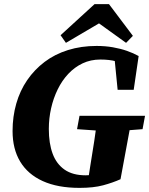

<svg xmlns="http://www.w3.org/2000/svg" viewBox="-20 -895 724 932"><path d="M41 -259Q41 -329 59 -392Q77 -455 112 -506Q147 -557 196.5 -594.5Q246 -632 310 -652Q374 -672 449 -672Q491 -672 528 -665.5Q565 -659 596.5 -648Q628 -637 653 -623L629 -459H551L535 -621L602 -570Q574 -589 542.5 -597.5Q511 -606 467 -606Q420 -606 381 -587.5Q342 -569 311.5 -536.5Q281 -504 260 -461Q239 -418 228 -369Q217 -320 217 -269Q217 -199 235.5 -149Q254 -99 293.5 -71.5Q333 -44 396 -44Q425 -44 446 -49Q467 -54 488 -61L406 -10L418 -88Q428 -149 437.5 -210.5Q447 -272 455 -333H622L565 -25Q527 -8 480.5 4.5Q434 17 366 17Q260 17 187.5 -16Q115 -49 78 -110.5Q41 -172 41 -259ZM354 -268 366 -333H684L672 -268L556 -259H482ZM509 -875 625 -721 592 -687 421 -810H509L300 -687L274 -724L439 -875Z"/></svg>

Font: Source Serif 4 ExtraBold
Style: Italic
Weight: 800
Italic angle: -12°
Designer: Frank Grießhammer
Foundry: Adobe Systems Incorporated
Version: Version 4.004;hotconv 1.0.116;makeotfexe 2.5.65601